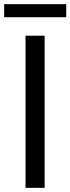

<svg xmlns="http://www.w3.org/2000/svg" viewBox="-22 -905 339 925"><path d="M101 0V-733H193V0ZM-2 -822V-885H297V-822Z"/></svg>

Font: Gothic Nguyen
Style: Regular
Weight: 400
Designer: MORI Takayuki
Version: Version 1.220;July 21, 2023;FontCreator 14.0.0.2814 64-bit